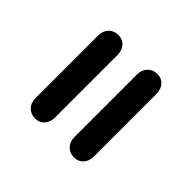

<svg xmlns="http://www.w3.org/2000/svg" viewBox="-44 -436 488 488"><g transform="rotate(-45 200.0 -192.0)"><path d="M87 -227Q71 -227 60.5 -236.5Q50 -246 50 -261Q50 -277 60.5 -287Q71 -297 87 -297H312Q329 -297 339.5 -287Q350 -277 350 -261Q350 -246 339.5 -236.5Q329 -227 312 -227ZM87 -87Q71 -87 60.5 -96.5Q50 -106 50 -121Q50 -137 60.5 -147Q71 -157 87 -157H312Q329 -157 339.5 -147Q350 -137 350 -121Q350 -106 339.5 -96.5Q329 -87 312 -87Z"/></g></svg>

Font: Dongle
Style: Bold
Weight: 700
Designer: Yanghee Ryu
Foundry: Yanghee Ryu
Version: Version 2.000